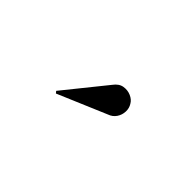

<svg xmlns="http://www.w3.org/2000/svg" viewBox="-4 -1168 508 508"><g transform="rotate(45 250.0 -913.5)"><path d="M170 -843.5 165.5 -849 259 -965Q270 -980 284 -982.2Q298 -984.5 310.5 -979Q323 -973.5 328.5 -963.5Q335 -953.5 334.5 -940.5Q334 -927.5 326.8 -916.8Q319.5 -906 306.5 -901.5Z"/></g></svg>

Font: BodoniModa_28ptMedium
Style: Regular
Weight: 500
Designer: Owen Earl
Foundry: indestructible type
Version: Version 2.004